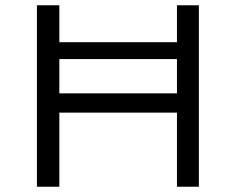

<svg xmlns="http://www.w3.org/2000/svg" viewBox="-20 -708 895 728"><path d="M120 0V-688H205V-548H651V-688H734V0H651V-281H205V0ZM205 -354H651V-484H205Z"/></svg>

Font: Saira Expanded
Style: Regular
Weight: 400
Width: 7
Designer: Hector Gatti with collaboration of the Omnibus-Type team
Foundry: Omnibus-Type
Version: Version 1.100; ttfautohint (v1.8.3)